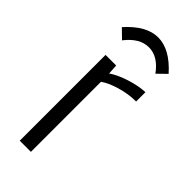

<svg xmlns="http://www.w3.org/2000/svg" viewBox="-221 -719 761 761"><g transform="rotate(45 159.0 -339.0)"><path d="M76.7 -567.9 39.1 -604.5Q104.5 -677.7 169.9 -677.7Q236.3 -677.7 301.3 -604.5L263.7 -567.9Q223.1 -624 171.9 -624Q120.1 -624 76.7 -567.9ZM133.3 -439Q162.1 -458.5 206.3 -472.7Q250.5 -486.8 287.6 -488.3V-436Q245.1 -436 201.4 -423.1Q157.7 -410.2 133.8 -392.6V0H71.3V-481H130.9Z"/></g></svg>

Font: Anaheim
Style: Regular
Weight: 400
Designer: vernon adams
Foundry: vernon adams
Version: Version 1.002; ttfautohint (v0.93.5-3d13) -l 8 -r 50 -G 200 